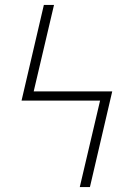

<svg xmlns="http://www.w3.org/2000/svg" viewBox="-20 -755 540 775"><path d="M343 0H302L384 -349H67L157 -735H198L116 -386H433Z"/></svg>

Font: Zed Sans Extralight
Style: Regular
Weight: 200
Designer: Belleve Invis
Foundry: Belleve Invis
Version: Version 1.0.0; ttfautohint (v1.8.4)